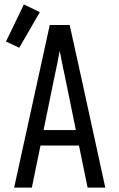

<svg xmlns="http://www.w3.org/2000/svg" viewBox="-20 -848 540 868"><path d="M44 0 205 -735H295L349 -490L456 0H376L337 -190H163L124 0ZM323 -260 276 -490Q269 -522 262.5 -554Q256 -586 250 -618Q244 -586 237.5 -554Q231 -522 224 -490L177 -260ZM67 -632 7 -660 88 -828 160 -793Z"/></svg>

Font: Iosevka www.saffi
Style: Regular
Weight: 400
Monospace: yes
Designer: Belleve Invis
Foundry: Belleve Invis
Version: Version 22.0.2; ttfautohint (v1.8.3)